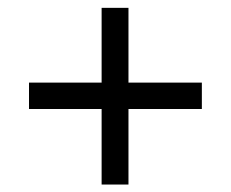

<svg xmlns="http://www.w3.org/2000/svg" viewBox="-20 -500 600 499"><path d="M244.1 -20.4V-216.7H55.4V-285.3H244.1V-479.6H313.9V-285.3H504.6V-216.7H313.9V-20.4Z"/></svg>

Font: Titillium Web
Style: Bold
Weight: 700
Designer: Mohamed Gaber, Accademia di Belle Arti di Urbino
Foundry: Kief Type Foundry, Accademia di Belle Arti di Urbino
Version: Version 3.000